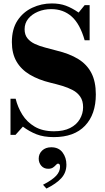

<svg xmlns="http://www.w3.org/2000/svg" viewBox="-20 -784 611 1116"><path d="M293 13Q234 13 192 -3.5Q150 -20 113 -48L70 0H41V-210H71Q83 -161 109.5 -118Q136 -75 181.5 -48Q227 -21 294 -21Q350 -21 387.5 -40Q425 -59 444 -91.5Q463 -124 463 -161Q463 -198 446.5 -222Q430 -246 402.5 -260.5Q375 -275 341.5 -285Q308 -295 274 -303Q204 -320 153.5 -350Q103 -380 76 -426.5Q49 -473 49 -539Q49 -615 81.5 -664.5Q114 -714 167.5 -739Q221 -764 281 -764Q327 -764 362.5 -751Q398 -738 437 -711L472 -754H501V-550H472Q445 -645 396.5 -688Q348 -731 278 -731Q236 -731 200.5 -716Q165 -701 144 -675Q123 -649 123 -614Q123 -582 139.5 -561.5Q156 -541 183 -528.5Q210 -516 243 -507.5Q276 -499 309 -490Q384 -472 434.5 -441Q485 -410 511 -360Q537 -310 537 -235Q537 -119 474 -53Q411 13 293 13ZM250 312 230 290Q284 262 306.5 237.5Q329 213 329 185Q329 174 325 170.5Q321 167 317 167Q312 167 305.5 174.5Q299 182 288.5 189.5Q278 197 260 197Q235 197 220 179.5Q205 162 205 138Q205 110 225 91Q245 72 278 72Q321 72 343.5 102Q366 132 366 173Q366 219 336.5 251.5Q307 284 250 312Z"/></svg>

Font: Libre Bodoni SemiBold
Style: Regular
Weight: 600
Designer: Pablo Impallari, Rodrigo Fuenzalida
Foundry: Impallari Type
Version: Version 2.005;gftools[0.9.23]